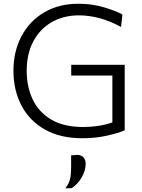

<svg xmlns="http://www.w3.org/2000/svg" viewBox="-20 -746 774 1050"><path d="M662 -33.5Q627 -18 564.5 -4Q502 10 432 10Q308 10 223.8 -38.5Q139.5 -87 96.5 -170.5Q53.5 -254 53.5 -358.5Q53.5 -465.5 97.8 -548.5Q142 -631.5 222 -678.5Q302 -725.5 409 -725.5Q484 -725.5 548 -706.2Q612 -687 649.5 -667L642 -598.5Q580.5 -632 523.2 -647Q466 -662 412.5 -662Q328 -662 263.5 -625.2Q199 -588.5 162.5 -520.2Q126 -452 126 -358Q126 -272 158.8 -202.5Q191.5 -133 260 -92.2Q328.5 -51.5 436 -51.5Q475 -51.5 515.5 -57.2Q556 -63 594.5 -76.5V-333H369.5V-391.5H662ZM337.5 284Q358.5 256.5 363.8 230.2Q369 204 369 163.5V103.5L403 101Q426 102 437.2 115.5Q448.5 129 448.5 149.5Q448.5 186 427.5 223Q406.5 260 372 283Z"/></svg>

Font: Heraclito Light
Style: Regular
Weight: 300
Designer: Kostas Bartsokas (font) & Cristiano Sobral (main changes)
Foundry: Kostas Bartsokas (font) & Cristiano Sobral (main changes)
Version: Version 1.00;July 8, 2020;FontCreator 13.0.0.2655 64-bit